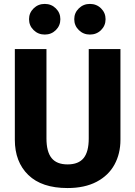

<svg xmlns="http://www.w3.org/2000/svg" viewBox="-20 -944 691 981"><path d="M595.4 -230Q595.4 -158.6 564.8 -102.8Q534.2 -47 473.4 -15.1Q412.6 16.8 325.2 16.8Q193.4 16.8 124.6 -50Q55.8 -116.8 55.8 -230V-693.2H217.4V-236.4Q217.4 -169 243.5 -136.5Q269.6 -104 325.2 -104Q381.2 -104 407.3 -136.3Q433.4 -168.6 433.4 -236.4V-693.2H595.4ZM439.2 -924Q473.2 -924 496.3 -901.2Q519.4 -878.4 519.4 -846Q519.4 -813 496.3 -790.2Q473.2 -767.4 439.2 -767.4Q406.2 -767.4 382.8 -790.2Q359.4 -813 359.4 -846Q359.4 -878.4 382.8 -901.2Q406.2 -924 439.2 -924ZM208.6 -924Q242.2 -924 265.3 -901.2Q288.4 -878.4 288.4 -846Q288.4 -813 265.3 -790.2Q242.2 -767.4 208.6 -767.4Q175.2 -767.4 151.8 -790.2Q128.4 -813 128.4 -846Q128.4 -878.4 151.8 -901.2Q175.2 -924 208.6 -924Z"/></svg>

Font: Firava
Style: Regular
Weight: 400
Designer: Carrois Corporate & Edenspiekermann AG
Foundry: Greg Finn Gibson
Version: Version 5.000